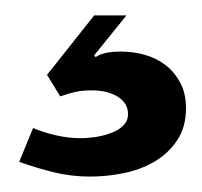

<svg xmlns="http://www.w3.org/2000/svg" viewBox="-20 -20 262 249"><path d="M22.9 146Q35.2 151.4 51.8 155.3Q68.4 159.2 84 159.2Q94.2 159.2 105 157.5Q115.7 155.8 125 152.1Q134.3 148.4 140.1 142.6Q146 136.7 146 127.9Q146 113.8 132.8 105.5Q119.6 97.2 99.1 97.2Q86.9 97.2 78.1 99.1Q69.3 101.1 58.1 105L41 77.1L102.1 0H144L102.1 51.8L104 54.2Q113.3 46.9 137.2 46.9Q153.3 46.9 168.5 51.3Q183.6 55.7 195.3 64.9Q207 74.2 214.1 87.9Q221.2 101.6 221.2 120.1Q221.2 145 209.7 162.1Q198.2 179.2 180.2 189.7Q162.1 200.2 140.1 204.6Q118.2 209 97.2 209Q72.8 209 50.5 203.6Q28.3 198.2 4.9 189.9Z"/></svg>

Font: XB Khoramshahr
Style: Regular
Weight: 400
Designer: Behnam
Foundry: Irmug
Version: Version 8.005 2009